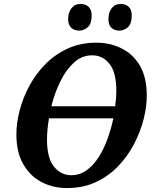

<svg xmlns="http://www.w3.org/2000/svg" viewBox="-20 -941 780 972"><path d="M320 11Q247 11 189 -20Q131 -51 97 -111Q63 -171 63 -260Q63 -318 79.5 -382Q96 -446 129 -507Q162 -568 210.5 -617Q259 -666 323.5 -695.5Q388 -725 468 -725Q536 -725 594.5 -696.5Q653 -668 688 -609Q723 -550 723 -456Q723 -401 707 -337.5Q691 -274 659 -212.5Q627 -151 579 -100.5Q531 -50 466 -19.5Q401 11 320 11ZM447 -661Q394 -661 353.5 -623.5Q313 -586 284.5 -527Q256 -468 240 -403H563Q569 -444 569 -480Q569 -574 534.5 -617.5Q500 -661 447 -661ZM340 -54Q384 -54 418.5 -79Q453 -104 479.5 -145.5Q506 -187 524.5 -238.5Q543 -290 554 -342H228Q218 -285 218 -235Q218 -140 253.5 -97Q289 -54 340 -54ZM585 -786Q559 -786 544 -800.5Q529 -815 529 -844Q529 -878 545.5 -899.5Q562 -921 591 -921Q616 -921 631.5 -906.5Q647 -892 647 -863Q647 -820 627 -803Q607 -786 585 -786ZM381 -786Q356 -786 340.5 -800.5Q325 -815 325 -844Q325 -878 342 -899.5Q359 -921 388 -921Q413 -921 428.5 -906.5Q444 -892 444 -863Q444 -820 424 -803Q404 -786 381 -786Z"/></svg>

Font: Noto Serif SemiCondensed
Style: Bold Italic
Weight: 700
Width: 4
Italic angle: -12°
Designer: Monotype Design Team
Foundry: Monotype Imaging Inc.
Version: Version 2.014